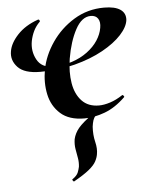

<svg xmlns="http://www.w3.org/2000/svg" viewBox="-49 -439 558 726"><g transform="rotate(-5 230.0 -76.5)"><path d="M263 12Q205 12 172.5 -17Q140 -46 130.5 -91Q121 -136 130 -185Q140 -238 173.5 -287Q207 -336 258.5 -367.5Q310 -399 373 -399Q414 -399 434.5 -385Q455 -371 453 -345Q450 -319 423.5 -290Q397 -261 351 -235.5Q305 -210 244 -194Q183 -178 112 -178Q52 -178 27 -204.5Q2 -231 8 -265Q13 -296 42 -327Q71 -358 119 -375Q123 -377 125.5 -373Q128 -369 126 -367Q111 -352 102.5 -334.5Q94 -317 90 -297Q83 -259 100.5 -226.5Q118 -194 160 -194Q200 -194 233.5 -205Q267 -216 292.5 -235Q318 -254 333 -277Q348 -300 352 -324Q356 -346 347.5 -359Q339 -372 320 -372Q286 -372 262 -327.5Q238 -283 227 -218Q219 -167 226 -125Q233 -83 257 -57.5Q281 -32 322 -32Q341 -32 364.5 -39.5Q388 -47 412 -63Q414 -65 417.5 -61Q421 -57 419 -55Q381 -18 340.5 -3Q300 12 263 12ZM203 246Q202 247 198.5 242.5Q195 238 198 237Q215 225 219.5 213.5Q224 202 226 192Q228 175 225 158.5Q222 142 219 124.5Q216 107 219 87Q224 65 239.5 46Q255 27 298 -4Q303 -8 306.5 -4Q310 0 306 4Q299 13 296 22Q293 31 291 46Q289 77 295.5 103.5Q302 130 298 151Q296 164 288.5 178Q281 192 261.5 208Q242 224 203 246Z"/></g></svg>

Font: Cormorant Garamond Light
Style: Italic
Weight: 300
Italic angle: -10°
Designer: Christian Thalmann (Catharsis Fonts)
Foundry: Catharsis Fonts
Version: Version 4.001